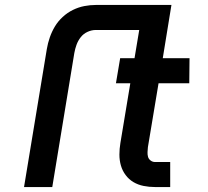

<svg xmlns="http://www.w3.org/2000/svg" viewBox="-20 -755 840 775"><path d="M77 0 169 -557Q173 -581 181 -604Q189 -627 201.5 -648Q214 -669 233 -686.5Q252 -704 274.5 -715Q297 -726 320.5 -730.5Q344 -735 367 -735H672L637 -520H745L744 -419H620L577 -161Q576 -151 575.5 -141Q575 -131 577.5 -122Q580 -113 588 -107Q596 -101 606 -101H667V0H606Q582 0 559.5 -4.5Q537 -9 518.5 -20Q500 -31 487 -48.5Q474 -66 468 -87Q462 -108 462 -131Q462 -154 466 -178L506 -419H448L465 -520H523L542 -634H367Q350 -634 333.5 -626.5Q317 -619 306 -605Q295 -591 289 -574.5Q283 -558 280 -541L191 0Z"/></svg>

Font: Iosevka Aile Oblique
Style: Bold
Weight: 700
Italic angle: -9°
Designer: Belleve Invis
Foundry: Belleve Invis
Version: Version 31.1.0; ttfautohint (v1.8.4)